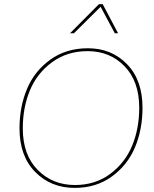

<svg xmlns="http://www.w3.org/2000/svg" viewBox="-20 -905 752 935"><path d="M480 -885 555 -743H539L470 -872L340 -743H321L462 -885ZM344 10Q228 10 151.5 -67.5Q75 -145 75 -280Q75 -385 111.5 -472Q148 -559 225 -614.5Q302 -670 408 -670Q523 -670 598.5 -592.5Q674 -515 674 -380Q674 -276 638 -189Q602 -102 525.5 -46Q449 10 344 10ZM345 -4Q444 -4 516.5 -58Q589 -112 623.5 -195.5Q658 -279 658 -380Q658 -509 586.5 -582.5Q515 -656 407 -656Q307 -656 233.5 -602Q160 -548 125.5 -464.5Q91 -381 91 -280Q91 -151 163.5 -77.5Q236 -4 345 -4Z"/></svg>

Font: Elaine Sans Thin
Style: Italic
Weight: 250
Italic angle: -13°
Designer: Wei Huang
Foundry: Wei Huang
Version: Version 2.001;December 24, 2019;FontCreator 12.0.0.2547 64-b